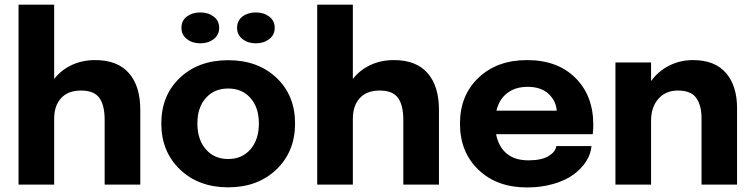

<svg xmlns="http://www.w3.org/2000/svg" viewBox="-20 -802 3277 834"><path d="M60.5 0V-781.7H215.3V-459Q245.6 -498 291.5 -519.5Q337.4 -541 394 -541Q490.2 -541 539.8 -484.6Q589.4 -428.2 589.4 -324.7V0H434.6V-280.8Q434.6 -345.2 411.4 -377Q388.2 -408.7 332 -408.7Q275.4 -408.7 245.4 -375.7Q215.3 -342.8 215.3 -286.1V0Z M768.1 -681.2Q768.1 -712.4 791.7 -730.2Q815.4 -748 850.1 -748Q884.3 -748 908.2 -730Q932.1 -711.9 932.1 -681.2Q932.1 -650.4 908.2 -632.1Q884.3 -613.8 850.1 -613.8Q815.9 -613.8 792 -632.1Q768.1 -650.4 768.1 -681.2ZM1009.8 -681.2Q1009.8 -712.4 1033.2 -730.2Q1056.6 -748 1091.3 -748Q1125.5 -748 1149.4 -730Q1173.3 -711.9 1173.3 -681.2Q1173.3 -650.4 1149.4 -632.1Q1125.5 -613.8 1091.3 -613.8Q1057.1 -613.8 1033.4 -632.1Q1009.8 -650.4 1009.8 -681.2ZM1180.7 -65.9Q1099.6 11.7 971.2 11.7Q842.8 11.7 761.7 -65.9Q680.7 -143.6 680.7 -265.6Q680.7 -387.7 761.5 -464.1Q842.3 -540.5 971.2 -540.5Q1100.1 -540.5 1180.9 -464.1Q1261.7 -387.7 1261.7 -265.6Q1261.7 -143.6 1180.7 -65.9ZM1104.5 -265.6Q1104.5 -335 1068.1 -376.2Q1031.7 -417.5 971.2 -417.5Q910.6 -417.5 874 -376.2Q837.4 -335 837.4 -265.6Q837.4 -195.8 874 -153.6Q910.6 -111.3 971.2 -111.3Q1031.7 -111.3 1068.1 -153.6Q1104.5 -195.8 1104.5 -265.6Z M1357.9 0V-781.7H1512.7V-459Q1543 -498 1588.9 -519.5Q1634.8 -541 1691.4 -541Q1787.6 -541 1837.2 -484.6Q1886.7 -428.2 1886.7 -324.7V0H1731.9V-280.8Q1731.9 -345.2 1708.7 -377Q1685.5 -408.7 1629.4 -408.7Q1572.8 -408.7 1542.7 -375.7Q1512.7 -342.8 1512.7 -286.1V0Z M2549.3 -167.5Q2546.4 -132.8 2526.1 -101.1Q2505.9 -69.3 2471.4 -43.9Q2437 -18.6 2384.3 -3.2Q2331.5 12.2 2269 12.2Q2138.2 12.2 2058.1 -64.7Q1978 -141.6 1978 -264.6Q1978 -388.2 2058.8 -464.6Q2139.6 -541 2269.5 -541Q2401.4 -541 2479.2 -463.9Q2557.1 -386.7 2557.1 -259.8Q2557.1 -237.8 2554.7 -219.2H2134.8Q2145.5 -164.6 2180.9 -135Q2216.3 -105.5 2275.4 -105.5Q2333 -105.5 2363.3 -124.3Q2393.6 -143.1 2396.5 -167.5ZM2271.5 -424.8Q2218.8 -424.8 2183.6 -397.9Q2148.4 -371.1 2136.2 -321.3H2398.4Q2395 -364.7 2362.3 -394.8Q2329.6 -424.8 2271.5 -424.8Z M2653.3 0V-530.8H2808.1V-449.7Q2838.9 -492.7 2886.5 -516.8Q2934.1 -541 2990.2 -541Q3085 -541 3133.3 -485.1Q3181.6 -429.2 3181.6 -332.5V0H3027.3V-288.1Q3027.3 -343.8 3004.6 -376.2Q2981.9 -408.7 2924.8 -408.7Q2871.1 -408.7 2839.6 -372.6Q2808.1 -336.4 2808.1 -277.8V0Z"/></svg>

Font: Epilogue
Style: Bold
Weight: 700
Designer: Tyler Finck
Foundry: Etcetera Type Co
Version: Version 2.112